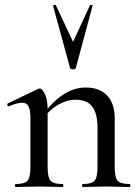

<svg xmlns="http://www.w3.org/2000/svg" viewBox="-20 -750 560 770"><path d="M312 0Q309 0 309 -6Q309 -12 312 -12Q348 -12 359.5 -25.5Q371 -39 371 -81V-238Q371 -295 350 -322.5Q329 -350 283 -350Q248 -350 212.5 -329.5Q177 -309 152 -273L148 -285Q189 -341 232.5 -370Q276 -399 324 -399Q379 -399 409.5 -367Q440 -335 440 -276V-81Q440 -39 451.5 -25.5Q463 -12 500 -12Q503 -12 503 -6Q503 0 500 0Q481 0 457 -1Q433 -2 406 -2Q379 -2 354.5 -1Q330 0 312 0ZM43 0Q40 0 40 -6Q40 -12 43 -12Q79 -12 90.5 -25.5Q102 -39 102 -81V-276Q102 -308 94.5 -323Q87 -338 69 -338Q59 -338 46 -334.5Q33 -331 16 -324Q12 -322 10 -327.5Q8 -333 11 -335L134 -394Q138 -395 140 -395Q149 -395 160 -373Q171 -351 171 -310V-81Q171 -39 182.5 -25.5Q194 -12 231 -12Q234 -12 234 -6Q234 0 231 0Q212 0 188 -1Q164 -2 137 -2Q110 -2 85.5 -1Q61 0 43 0ZM193 -726Q192 -729 197.5 -730Q203 -731 204 -729L273 -582L341 -729Q342 -731 347.5 -730Q353 -729 351 -726L284 -477Q283 -472 273 -472Q263 -472 261 -477Z"/></svg>

Font: Cormorant Light Medium
Style: Regular
Weight: 500
Version: Version 4.000